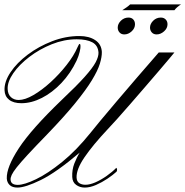

<svg xmlns="http://www.w3.org/2000/svg" viewBox="-20 -847 838 868"><path d="M59.1 1Q35.6 1 23.7 -10.5Q11.7 -22 10.7 -40Q8.8 -90.8 65.2 -177Q121.6 -263.2 258.8 -395Q326.7 -459 362.8 -499.5Q398.9 -540 412.4 -565.4Q425.8 -590.8 425.3 -608.9Q423.3 -641.6 397.7 -655.5Q372.1 -669.4 326.7 -669.4Q270 -669.4 214.1 -647Q158.2 -624.5 112.5 -589.6Q66.9 -554.7 40 -515.9Q13.2 -477.1 14.6 -444.3Q15.6 -420.4 29.5 -407.7Q43.5 -395 64.5 -395Q92.8 -395 131.1 -417.2Q169.4 -439.5 209 -475.6Q248.5 -511.7 281.2 -553.5Q314 -595.2 330.6 -633.8Q336.9 -648.4 339.8 -648.4Q343.8 -648.4 343.8 -639.6Q344.7 -631.8 340.3 -613Q335.9 -594.2 326.2 -572.8Q298.8 -515.1 257.6 -471.7Q216.3 -428.2 169.2 -404.3Q122.1 -380.4 76.7 -380.4Q41 -380.4 21.2 -396Q1.5 -411.6 0.5 -439Q-1 -477.5 27.6 -520.3Q56.2 -563 105.5 -600.1Q154.8 -637.2 215.6 -660.6Q276.4 -684.1 338.9 -684.1Q382.8 -684.1 410.6 -665.5Q438.5 -647 440.4 -612.3Q440.9 -589.8 431.4 -558.8Q421.9 -527.8 395.3 -484.1Q368.7 -440.4 319.6 -380.1Q270.5 -319.8 191.9 -238.3Q138.2 -183.1 105.5 -147.7Q72.8 -112.3 55.7 -90.6Q38.6 -68.8 33 -56.4Q27.3 -43.9 27.8 -35.2Q28.8 -11.2 60.1 -11.2Q89.8 -11.2 143.1 -36.9Q196.3 -62.5 260.7 -114.7Q325.2 -167 389.2 -246.6Q403.3 -264.6 433.8 -301.3Q464.4 -337.9 506.3 -387.5Q548.3 -437 597.4 -494.1Q646.5 -551.3 697.8 -609.9H768.6Q765.1 -605.5 746.1 -582.8Q727.1 -560.1 698 -526.1Q668.9 -492.2 635.5 -453.4Q602.1 -414.6 569.3 -377Q536.6 -339.4 509.5 -309.1Q482.4 -278.8 466.8 -262.7Q399.4 -190.9 362.1 -136.2Q324.7 -81.5 326.2 -43.9Q327.1 -26.4 338.6 -19Q350.1 -11.7 366.2 -11.7Q386.2 -11.7 411.9 -22.9Q437.5 -34.2 462.6 -52Q487.8 -69.8 505.9 -88.4Q508.3 -86.9 509.3 -80.1Q509.3 -74.7 506.8 -70.8Q490.2 -55.7 465.6 -39.1Q440.9 -22.5 413.8 -10.7Q386.7 1 362.8 1Q341.3 1 324.5 -11Q307.6 -22.9 306.6 -46.9Q305.2 -79.6 315.9 -107.4Q326.7 -135.3 340.3 -157.2Q233.9 -66.9 164.1 -33Q94.2 1 59.1 1ZM688 -691.4Q674.3 -691.4 666.3 -700.4Q658.2 -709.5 658.2 -722.2Q658.2 -739.3 672.6 -753.4Q687 -767.6 707 -767.6Q720.7 -767.6 729 -759Q737.3 -750.5 737.3 -737.3Q737.3 -719.2 721.7 -705.3Q706.1 -691.4 688 -691.4ZM542 -691.4Q528.3 -691.4 520.3 -700.4Q512.2 -709.5 512.2 -722.2Q512.2 -739.3 526.6 -753.4Q541 -767.6 561 -767.6Q574.7 -767.6 582.5 -759Q590.3 -750.5 590.3 -737.3Q590.3 -719.2 575.2 -705.3Q560.1 -691.4 542 -691.4ZM532.7 -800.8Q543.5 -807.6 552.7 -814.2Q562 -820.8 568.4 -827.1H798.3Q778.3 -814.5 768.6 -800.8Z"/></svg>

Font: Pinyon Script
Style: Regular
Weight: 400
Designer: Nicole Fally, Eben Sorkin
Foundry: Sorkin Type Co.
Version: Version 1.008; ttfautohint (v1.8.4.7-5d5b)